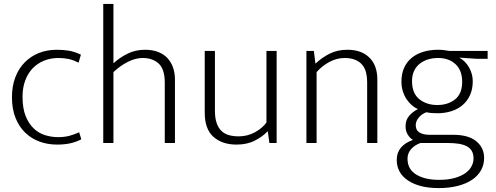

<svg xmlns="http://www.w3.org/2000/svg" viewBox="-20 -730 2533 980"><path d="M277 -30Q309 -30 335 -37Q361 -44 384 -55L395 -19Q368 -5 338.5 1.5Q309 8 271 8Q224 8 182.5 -7Q141 -22 109.5 -52Q78 -82 59.5 -127.5Q41 -173 41 -234Q41 -290 58 -335Q75 -380 106 -411.5Q137 -443 178.5 -459.5Q220 -476 270 -476Q301 -476 330 -471.5Q359 -467 393 -451L381 -410Q354 -424 329.5 -429Q305 -434 279 -434Q238 -434 204 -420Q170 -406 146 -380.5Q122 -355 108.5 -318.5Q95 -282 95 -237Q95 -177 111 -137.5Q127 -98 152.5 -74Q178 -50 210.5 -40Q243 -30 277 -30Z M559 0H507V-710H559V-407Q592 -437 632 -456.5Q672 -476 720 -476Q759 -476 788 -464.5Q817 -453 835.5 -432.5Q854 -412 863.5 -384.5Q873 -357 873 -324V0H821V-308Q821 -377 790 -405.5Q759 -434 708 -434Q672 -434 633 -414.5Q594 -395 559 -362Z M1340 -470H1392V0H1355L1347 -59H1345Q1321 -33 1281 -12.5Q1241 8 1187 8Q1114 8 1069.5 -31.5Q1025 -71 1025 -155V-470H1077V-166Q1077 -127 1086 -101.5Q1095 -76 1111 -61Q1127 -46 1149.5 -40Q1172 -34 1198 -34Q1243 -34 1281.5 -55Q1320 -76 1340 -105Z M1596 0H1544V-470H1582L1590 -405Q1624 -437 1663.5 -456.5Q1703 -476 1753 -476Q1825 -476 1865.5 -436Q1906 -396 1906 -324V0H1854V-311Q1854 -337 1848.5 -359.5Q1843 -382 1829.5 -398.5Q1816 -415 1793.5 -424.5Q1771 -434 1738 -434Q1700 -434 1662.5 -414.5Q1625 -395 1596 -362Z M2029 -314Q2029 -353 2042.5 -383.5Q2056 -414 2081 -434.5Q2106 -455 2140.5 -465.5Q2175 -476 2216 -476Q2234 -476 2247.5 -474Q2261 -472 2274 -470H2469V-430H2411L2324 -436Q2355 -419 2374 -386Q2393 -353 2393 -315Q2393 -276 2379.5 -245.5Q2366 -215 2341.5 -194Q2317 -173 2284 -162.5Q2251 -152 2212 -152Q2198 -152 2184.5 -153Q2171 -154 2156 -157Q2132 -148 2117 -129.5Q2102 -111 2102 -91Q2102 -65 2121.5 -53.5Q2141 -42 2171 -42H2293Q2371 -42 2411 -9Q2451 24 2451 76Q2451 111 2435 139.5Q2419 168 2389 188Q2359 208 2316 219Q2273 230 2219 230Q2121 230 2063 191.5Q2005 153 2005 86Q2005 49 2026.5 23.5Q2048 -2 2088 -16Q2073 -24 2061.5 -42.5Q2050 -61 2050 -85Q2050 -118 2069 -139.5Q2088 -161 2113 -173Q2097 -180 2082 -193Q2067 -206 2055 -224Q2043 -242 2036 -264.5Q2029 -287 2029 -314ZM2126 0Q2097 10 2078.5 31Q2060 52 2060 80Q2060 134 2104.5 161Q2149 188 2220 188Q2267 188 2300.5 178.5Q2334 169 2355.5 153.5Q2377 138 2387 118.5Q2397 99 2397 79Q2397 55 2387.5 39.5Q2378 24 2360.5 15.5Q2343 7 2319.5 3.5Q2296 0 2268 0ZM2339 -312Q2339 -371 2305 -402.5Q2271 -434 2216 -434Q2188 -434 2164 -426.5Q2140 -419 2122 -404.5Q2104 -390 2093.5 -368Q2083 -346 2083 -316Q2083 -254 2120 -224Q2157 -194 2212 -194Q2267 -194 2303 -223Q2339 -252 2339 -312Z"/></svg>

Font: Mukta Mahee ExtraLight
Style: Regular
Weight: 275
Designer: Shuchita Grover, Noopur Datye, Girish Dalvi, Yashodeep Gholap
Foundry: Ek Type
Version: Version 2.538;PS 1.000;hotconv 16.6.51;makeotf.lib2.5.65220;